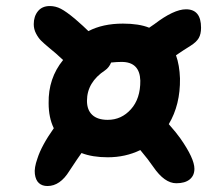

<svg xmlns="http://www.w3.org/2000/svg" viewBox="-20 -647 740 636"><path d="M137.2 -30.8Q119.6 -30.8 108.9 -40.5Q98.1 -50.3 95.5 -70.6Q92.8 -90.8 104 -122.1Q117.2 -164.1 158.2 -222.2Q141.1 -257.3 141.1 -305.2Q139.6 -387.7 189 -448.2Q163.6 -472.2 145 -486.8Q125 -503.4 116 -512.5Q106.9 -521.5 99.4 -535.9Q91.8 -550.3 91.8 -566.9Q91.8 -592.8 105.7 -609.9Q119.6 -627 145 -627Q164.1 -627 181.6 -617.9Q199.2 -608.9 229 -584Q258.8 -558.1 272.9 -543.9Q320.3 -568.8 387.2 -568.8Q440.4 -568.8 474.1 -555.2Q476.1 -556.6 491.2 -566.9Q555.7 -616.2 596.2 -616.2Q646 -616.2 646 -555.2Q646 -534.2 638.4 -521Q630.9 -507.8 610.8 -495.1Q587.9 -481 563 -463.9Q574.7 -431.2 576.2 -387.2Q577.6 -300.3 539.1 -235.8Q564.9 -206.5 577.1 -189Q624 -122.1 624 -87.9Q624 -65.4 608.4 -52.7Q592.8 -40 564 -40Q524.9 -40 487.8 -94.2Q471.2 -118.7 444.8 -149.9Q395.5 -126 336.9 -126Q286.1 -126 250 -140.1Q240.2 -127 210 -81.1Q179.2 -30.8 137.2 -30.8ZM268.1 -313Q268.1 -282.7 285.6 -266.4Q303.2 -250 336.9 -250Q382.3 -250 413.8 -285.2Q445.3 -320.3 444.8 -379.9Q442.9 -441.9 382.8 -441.9Q367.7 -441.9 348.1 -439.9Q341.3 -423.3 328.1 -414.1Q268.1 -374.5 268.1 -313Z"/></svg>

Font: Shantell Sans Irregular Bouncy
Style: Regular
Weight: 600
Designer: Stephen Nixon, Anya Danilova, Shantell Martin
Foundry: Arrow Type
Version: Version 1.006;[9816181b4]